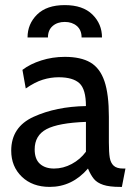

<svg xmlns="http://www.w3.org/2000/svg" viewBox="-20 -723 520 753"><path d="M24 -132Q24 -225 112 -265Q200 -305 317 -307Q317 -373 291.5 -396.5Q266 -420 210 -420Q179 -420 148 -410.5Q117 -401 81 -376L68 -449Q98 -472 142 -486Q186 -500 234 -500Q297 -500 334.5 -478Q372 -456 389.5 -405Q407 -354 407 -265V-165Q407 -125 410.5 -104.5Q414 -84 426 -73Q438 -62 463 -62H472L458 10H451Q409 10 385 2Q361 -6 348.5 -21Q336 -36 325 -62Q263 10 175 10Q107 10 65.5 -30Q24 -70 24 -132ZM317 -128V-245Q209 -241 162.5 -216.5Q116 -192 116 -137Q116 -99 136.5 -80.5Q157 -62 192 -62Q228 -62 261.5 -80Q295 -98 317 -128ZM380 -576H300Q300 -605 281.5 -621Q263 -637 234 -637Q205 -637 186.5 -621Q168 -605 168 -576H88Q88 -629 125.5 -666Q163 -703 234 -703Q305 -703 342.5 -666Q380 -629 380 -576Z"/></svg>

Font: Cabin
Style: Regular
Weight: 400
Designer: Pablo Impallari
Foundry: Pablo Impallari. http://www.impallari.com Igino Marini. http://www.ikern.com
Version: Version 2.001